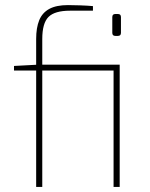

<svg xmlns="http://www.w3.org/2000/svg" viewBox="-20 -734 588 754"><path d="M247 -714Q265 -714 294.5 -713Q324 -712 345 -710V-692H255Q195 -692 170.5 -667.5Q146 -643 146 -581V0H122V-581Q122 -625 134 -654.5Q146 -684 173.5 -699Q201 -714 247 -714ZM441 -480V-457H35V-475L128 -480ZM450 -480V0H426V-480ZM443 -679Q455 -679 455 -667V-605Q455 -593 443 -593H433Q421 -593 421 -605V-667Q421 -679 433 -679Z"/></svg>

Font: Exo 2 Thin
Style: Regular
Weight: 250
Designer: Natanael Gama
Foundry: Natanael Gama
Version: Version 2.010